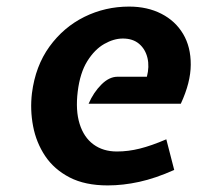

<svg xmlns="http://www.w3.org/2000/svg" viewBox="-20 -550 604 583"><path d="M307 13Q238.5 13 191.5 -11.2Q144.5 -35.5 117.2 -76.2Q90 -117 80.5 -166.8Q71 -216.5 77 -267Q87.5 -349.5 130.2 -408.5Q173 -467.5 236.2 -498.8Q299.5 -530 372 -530Q427.5 -530 470 -508.2Q512.5 -486.5 536 -447Q559.5 -407.5 559.2 -353.5Q559 -299.5 529 -235H249Q264 -269.5 287.8 -293.2Q311.5 -317 337 -317H426Q434 -347.5 427.8 -374Q421.5 -400.5 402.5 -416.8Q383.5 -433 353 -433Q325.5 -433 296.5 -416.5Q267.5 -400 245.2 -364.5Q223 -329 216 -272Q209 -214.5 221.8 -173.8Q234.5 -133 263.8 -111.5Q293 -90 335 -90Q369.5 -90 404.5 -98.8Q439.5 -107.5 485 -127L509 -34Q452 -8.5 402.8 2.2Q353.5 13 307 13Z"/></svg>

Font: Expletus Sans
Style: Bold Italic
Weight: 700
Italic angle: -7°
Version: Version 7.500